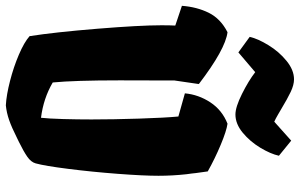

<svg xmlns="http://www.w3.org/2000/svg" viewBox="-208 -820 1037 664"><g transform="rotate(90 310.0 -487.5)"><path d="M585.4 -517.6Q585.4 -465.3 578.6 -376Q571.8 -286.6 561.5 -205.6Q551.3 -124.5 542.5 -92.8Q538.1 -76.7 519.3 -63.7Q500.5 -50.8 468.8 -35.2Q465.8 -33.7 462.2 -32Q458.5 -30.3 454.6 -28.3Q418.9 -10.3 393.1 -1.2Q367.2 7.8 341.8 10.3Q305.7 8.3 257.3 -4.2Q209 -16.6 166.3 -34.9Q123.5 -53.2 102.5 -71.8Q88.9 -158.7 76.9 -305.9Q64.9 -453.1 64.9 -527.8Q64.9 -558.1 65.9 -575.7L-2.4 -598.6Q1.5 -650.4 21.7 -691.4Q42 -732.4 88.9 -756.3Q147.9 -749 268.1 -657.2L266.6 -656.2L268.1 -656.7L255.9 -573.2L255.4 -383.8Q255.4 -227.1 262.7 -151.9Q317.9 -119.6 384.8 -111.3Q387.7 -136.7 389.2 -187.5Q390.6 -238.3 390.6 -286.1Q390.6 -359.9 387.7 -450.4Q384.8 -541 380.4 -586.4L300.3 -608.9Q304.7 -656.2 331.5 -697Q358.4 -737.8 405.3 -756.3Q430.2 -752.9 478 -732.9Q525.9 -712.9 570.3 -688L576.2 -645.5V-645L577.6 -632.3L580.1 -613.8Q585.4 -565.4 585.4 -517.6ZM373.5 -783.7Q405.8 -783.7 436.3 -808.8Q466.8 -834 488.3 -869.6Q509.8 -905.3 516.1 -934.1L463.9 -976.6L398.4 -918Q388.2 -922.4 373.3 -931.2Q358.4 -939.9 355 -941.9Q319.3 -963.4 295.2 -974.9Q271 -986.3 252 -986.3Q219.7 -986.3 188 -960.4Q156.2 -934.6 133.8 -897.9Q111.3 -861.3 105 -833L158.7 -793.9L227.1 -852.1Q256.8 -829.1 302.2 -806.4Q347.7 -783.7 373.5 -783.7Z"/></g></svg>

Font: Fruktur
Style: Regular
Weight: 400
Designer: Viktoriya Grabowska
Foundry: Viktoriya Grabowska
Version: Version 1.004; ttfautohint (v1.4.1)